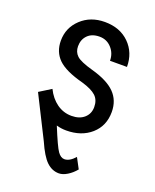

<svg xmlns="http://www.w3.org/2000/svg" viewBox="-140 -619 737 913"><g transform="rotate(20 228.0 -162.5)"><path d="M321.3 -140.1Q321.3 -175.8 299.6 -196Q277.8 -216.3 227.5 -231Q137.7 -254.4 100.8 -290.5Q64 -326.7 64 -383.3Q64 -448.7 111.6 -493.4Q159.2 -538.1 231.4 -538.1Q308.1 -538.1 355.2 -491.5Q402.3 -444.8 402.3 -373H316.4Q316.4 -410.6 292 -437.3Q267.6 -463.9 231.4 -463.9Q192.9 -463.9 171.4 -442.1Q149.9 -420.4 149.9 -386.2Q149.9 -357.4 169.2 -339.1Q188.5 -320.8 252 -303.2Q333 -280.8 370.4 -242.9Q407.7 -205.1 407.7 -146.5Q407.7 -76.2 359.1 -33.2Q310.5 9.8 233.4 9.8Q207.5 9.8 184.1 2.9Q222.7 97.7 238.3 119.4Q253.9 141.1 272 141.1Q298.3 141.1 325.2 110.4L353.5 163.6Q335 186 312.5 199.7Q290 213.4 270.5 213.4Q235.8 213.4 208.3 187.3Q180.7 161.1 151.4 94.2L45.4 -116.7L105 -153.8Q125.5 -111.8 158.9 -87.9Q192.4 -64 233.4 -64Q273.9 -64 297.6 -85.2Q321.3 -106.4 321.3 -140.1Z"/></g></svg>

Font: Roboto Condensed
Style: Regular
Weight: 400
Designer: Google
Version: Version 2.001047; 2015